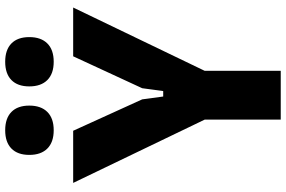

<svg xmlns="http://www.w3.org/2000/svg" viewBox="-201 -901 1102 740"><g transform="rotate(-90 350.0 -531.0)"><path d="M216 -800 337 -534 348 -453H369L380 -534L503 -800H691L447 -293V0H259V-293L15 -800ZM218 -875Q172 -875 147.5 -899.5Q123 -924 123 -969Q123 -1014 147.5 -1038Q172 -1062 218 -1062Q264 -1062 288.5 -1038Q313 -1014 313 -969Q313 -924 288.5 -899.5Q264 -875 218 -875ZM482 -875Q436 -875 411.5 -899.5Q387 -924 387 -969Q387 -1014 411.5 -1038Q436 -1062 482 -1062Q528 -1062 552.5 -1038Q577 -1014 577 -969Q577 -924 552.5 -899.5Q528 -875 482 -875Z"/></g></svg>

Font: Martian Mono ExtraBold
Style: Regular
Weight: 800
Monospace: yes
Designer: Roman Shamin
Foundry: Evil Martians
Version: Version 1.000; ttfautohint (v1.8.4.7-5d5b)